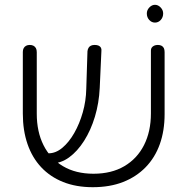

<svg xmlns="http://www.w3.org/2000/svg" viewBox="-20 -767 780 799"><path d="M366 12Q297 12 243 -9.5Q189 -31 151.5 -71Q114 -111 94.5 -167.5Q75 -224 75 -294V-551Q75 -560 78.5 -566.5Q82 -573 88.5 -576.5Q95 -580 104 -580Q113 -580 119.5 -576.5Q126 -573 129.5 -566.5Q133 -560 133 -550V-294Q133 -219 161 -163Q189 -107 242 -75.5Q295 -44 369 -44Q444 -44 497.5 -75.5Q551 -107 579.5 -163.5Q608 -220 608 -295V-557Q608 -564 611.5 -569Q615 -574 621.5 -577Q628 -580 637 -580Q646 -580 652.5 -576.5Q659 -573 662 -566.5Q665 -560 665 -550V-292Q665 -223 645 -167Q625 -111 586 -71Q547 -31 492 -9.5Q437 12 366 12ZM184 -87 164 -129H182Q212 -129 239.5 -152Q267 -175 289 -213.5Q311 -252 324.5 -299.5Q338 -347 339 -397L344 -554Q345 -562 348.5 -568Q352 -574 358.5 -577Q365 -580 374 -580Q384 -580 390.5 -577Q397 -574 400 -568.5Q403 -563 402 -555L395 -401Q392 -338 375 -281.5Q358 -225 330 -181Q302 -137 267.5 -112Q233 -87 194 -87ZM625 -673Q611 -673 601 -684Q591 -695 591 -711Q591 -725 601.5 -736Q612 -747 625 -747Q638 -747 648.5 -736Q659 -725 659 -711Q659 -695 649 -684Q639 -673 625 -673Z"/></svg>

Font: Fredoka Light
Style: Regular
Weight: 300
Designer: Ben Nathan
Foundry: Milena B. Brandão, Ben Nathan
Version: Version 2.001